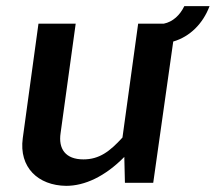

<svg xmlns="http://www.w3.org/2000/svg" viewBox="-20 -594 701 624"><path d="M661 -574H579C565 -545 542 -523 512 -517H429L378 -147C337 -102 303 -76 251 -76C193 -76 169 -110 177 -162L226 -517H105L54 -145C41 -50 104 9 195 10C255 10 321 -20 384 -84L386 0H478L543 -459C598 -475 640 -518 661 -574Z"/></svg>

Font: United Sans SemiBold
Style: Italic
Weight: 600
Italic angle: -8°
Designer: Pablo Impallari, Rodrigo Fuenzalida (Modified by Dan O. Williams)
Version: Version 1.000;PS 001.000;hotconv 1.0.88;makeotf.lib2.5.64775